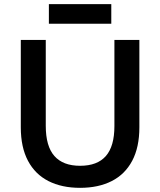

<svg xmlns="http://www.w3.org/2000/svg" viewBox="-20 -892 770 923"><path d="M80 -280V-700H200V-287Q200 -189 241.5 -142Q283 -95 365 -95Q448 -95 489 -142Q530 -189 530 -286V-700H650V-280Q650 -184 615.5 -119Q581 -54 517 -21.5Q453 11 365 11Q277 11 213 -21.5Q149 -54 114.5 -119Q80 -184 80 -280ZM215 -872H515V-778H215Z"/></svg>

Font: .
Style: 
Weight: 500
Designer: A.Korolkova, Vitaly Kuzmin
Foundry: ParaType Ltd
Version: Version 1.000; Glyphs 3.2, build 3192.0